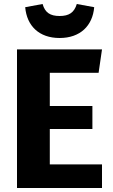

<svg xmlns="http://www.w3.org/2000/svg" viewBox="-20 -940 566 960"><path d="M278 -750C381 -750 443 -811 451 -904L364 -920C351 -877 325 -860 278 -860C231 -860 205 -877 193 -920L106 -904C114 -811 175 -750 278 -750ZM65 -693V0H490V-118H229V-295H442V-410H229V-576H473L490 -693Z"/></svg>

Font: Fira Sans
Style: Bold
Weight: 700
Designer: Carrois Corporate & Edenspiekermann AG
Foundry: Carrois Corporate GbR & Edenspiekermann AG
Version: Version 4.203